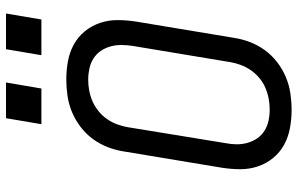

<svg xmlns="http://www.w3.org/2000/svg" viewBox="-196 -788 992 640"><g transform="rotate(-90 300.0 -468.0)"><path d="M254 8Q223 8 193 2.5Q163 -3 137.5 -17Q112 -31 93.5 -53.5Q75 -76 65.5 -104Q56 -132 56 -162.5Q56 -193 61 -225L115 -550Q119 -577 129 -603.5Q139 -630 156 -653.5Q173 -677 196.5 -695Q220 -713 246.5 -724Q273 -735 300.5 -739Q328 -743 355 -743Q355 -743 355 -743Q355 -743 355 -743Q386 -743 416 -737.5Q446 -732 471.5 -718Q497 -704 515.5 -681.5Q534 -659 543.5 -631Q553 -603 553 -572.5Q553 -542 548 -510L494 -185Q490 -158 480 -131.5Q470 -105 453 -81.5Q436 -58 412.5 -40Q389 -22 362.5 -11Q336 0 308.5 4Q281 8 254 8Q254 8 254 8Q254 8 254 8ZM255 -65Q273 -65 291.5 -68.5Q310 -72 327.5 -79.5Q345 -87 360 -99.5Q375 -112 386 -128Q397 -144 403.5 -161.5Q410 -179 413 -197L467 -522Q470 -542 470 -560.5Q470 -579 465 -596.5Q460 -614 450 -628.5Q440 -643 425 -652.5Q410 -662 391.5 -666Q373 -670 354 -670Q336 -670 317.5 -666.5Q299 -663 282 -655.5Q265 -648 249.5 -635.5Q234 -623 223 -607Q212 -591 205.5 -573.5Q199 -556 196 -538L143 -213Q139 -193 139 -174.5Q139 -156 144 -138.5Q149 -121 159 -106.5Q169 -92 184 -82.5Q199 -73 217.5 -69Q236 -65 255 -65ZM436 -826 456 -944H575L555 -826ZM206 -826 226 -944H345L325 -826Z"/></g></svg>

Font: Iosevka SS04 Extended Oblique
Style: Regular
Weight: 400
Width: 7
Italic angle: -9°
Monospace: yes
Designer: Belleve Invis
Foundry: Belleve Invis
Version: Version 19.0.0; ttfautohint (v1.8.4)